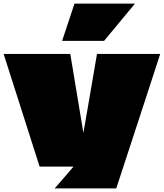

<svg xmlns="http://www.w3.org/2000/svg" viewBox="-21 -917 902 1057"><path d="M280 120Q298 100 315 80Q332 60 349.5 40Q367 20 384 0H197Q164 -104 131 -207Q98 -310 65 -413.5Q32 -517 -1 -620H366Q384 -513 401.5 -406Q419 -299 437 -192Q437 -192 437.5 -189Q438 -186 438 -186Q438 -186 438.5 -187.5Q439 -189 439 -190Q439 -191 439 -191Q452 -263 464 -334.5Q476 -406 488.5 -477.5Q501 -549 513 -620H861Q821 -496 780.5 -373Q740 -250 700 -127Q660 -4 619 120ZM389 -897 321 -692H552L722 -897Z"/></svg>

Font: Climate Crisis
Style: Regular
Weight: 400
Version: Version 1.003